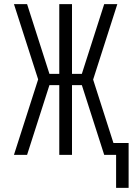

<svg xmlns="http://www.w3.org/2000/svg" viewBox="-20 -755 647 936"><path d="M546 161V0H488L379 -340H331V0H269V-340H221L112 0H48L166 -368L48 -735H112L221 -395H269V-735H331V-395H379L488 -735H552L434 -367L533 -58H607V161Z"/></svg>

Font: Iosevka Light Extended
Style: Regular
Weight: 300
Width: 7
Monospace: yes
Designer: Belleve Invis
Foundry: Belleve Invis
Version: Version 32.5.0; ttfautohint (v1.8.4)